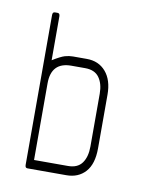

<svg xmlns="http://www.w3.org/2000/svg" viewBox="-56 -448 375 491"><g transform="rotate(10 131.0 -202.5)"><path d="M149 0H48Q42 0 42 -8V-397Q42 -405 48 -405H55Q61 -405 61 -397V-283Q82 -296 92.5 -299Q103 -302 113 -302H149Q180 -302 198.5 -280.5Q217 -259 217 -221V-82Q217 -41 198.5 -20.5Q180 0 149 0ZM197 -220Q197 -246 185.5 -262Q174 -278 149 -278H113Q61 -278 61 -223V-24H149Q174 -24 185.5 -40Q197 -56 197 -83Z"/></g></svg>

Font: Chathura Light
Style: Regular
Weight: 300
Designer: Appaji Ambarisha Darbha
Foundry: Aditya Fonts
Version: Version 1.002 2016